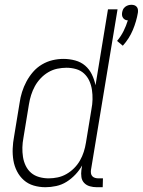

<svg xmlns="http://www.w3.org/2000/svg" viewBox="-20 -774 596 802"><path d="M493 -583 469 -603Q485 -622 496 -644Q507 -666 514 -689Q508 -689 503 -691.5Q498 -694 494.5 -698.5Q491 -703 490 -709Q489 -715 490 -721Q491 -728 494 -734.5Q497 -741 503 -745.5Q509 -750 515.5 -752Q522 -754 529 -754Q536 -754 541.5 -752Q547 -750 551 -745.5Q555 -741 556 -734.5Q557 -728 556 -721Q550 -685 535 -649Q520 -613 493 -583ZM170 8Q144 8 120.5 1Q97 -6 79.5 -21.5Q62 -37 51 -58.5Q40 -80 36 -104Q32 -128 33 -153.5Q34 -179 39 -205L62 -345Q65 -367 72 -389.5Q79 -412 90.5 -433.5Q102 -455 118 -473.5Q134 -492 155 -504.5Q176 -517 199 -522.5Q222 -528 245 -528Q270 -528 294 -521.5Q318 -515 335.5 -500Q353 -485 363.5 -463.5Q374 -442 379 -418L431 -735H471L360 -64Q359 -57 360 -50Q361 -43 365.5 -38Q370 -33 377 -31Q384 -29 391 -29H410L409 8H384Q369 8 355 4Q341 0 331.5 -10Q322 -20 320 -34.5Q318 -49 320 -64L323 -83Q312 -63 295 -45Q278 -27 258 -14.5Q238 -2 215 3Q192 8 170 8ZM183 -29Q202 -29 221 -33Q240 -37 257.5 -47Q275 -57 289.5 -71.5Q304 -86 314 -103.5Q324 -121 330 -140Q336 -159 339 -178L362 -318Q366 -338 366.5 -358.5Q367 -379 364 -399Q361 -419 353 -436.5Q345 -454 331 -467Q317 -480 297.5 -485.5Q278 -491 258 -491Q239 -491 219.5 -487Q200 -483 182 -472.5Q164 -462 149.5 -446.5Q135 -431 125.5 -413.5Q116 -396 110 -377Q104 -358 101 -339L78 -199Q74 -178 73.5 -158Q73 -138 76 -118.5Q79 -99 87.5 -81.5Q96 -64 110 -52Q124 -40 143.5 -34.5Q163 -29 183 -29Z"/></svg>

Font: Iosevka Extralight
Style: Italic
Weight: 200
Italic angle: -9°
Monospace: yes
Designer: Belleve Invis
Foundry: Belleve Invis
Version: Version 32.5.0; ttfautohint (v1.8.4)